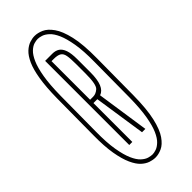

<svg xmlns="http://www.w3.org/2000/svg" viewBox="-157 -757 489 489"><g transform="rotate(-45 87.0 -512.5)"><path d="M84 -294Q75.5 -294 65.5 -297.2Q55.5 -300.5 46 -309.2Q36.5 -318 28.8 -335Q21 -352 16.2 -379.5Q11.5 -407 12 -447L13 -578Q13.5 -618 18 -645.5Q22.5 -673 30.2 -690Q38 -707 47.5 -715.8Q57 -724.5 66.8 -727.8Q76.5 -731 85 -731Q96 -731 108.5 -725.5Q121 -720 132.2 -704.2Q143.5 -688.5 150.5 -658.2Q157.5 -628 157 -578L156 -447Q155.5 -397 148.5 -366.8Q141.5 -336.5 130.5 -320.8Q119.5 -305 107.2 -299.5Q95 -294 84 -294ZM84 -305Q89.5 -305 97.2 -307.5Q105 -310 113.2 -317.8Q121.5 -325.5 128.5 -341.2Q135.5 -357 140 -383.2Q144.5 -409.5 145 -449L146 -576Q146.5 -615.5 142 -641.8Q137.5 -668 130.5 -683.8Q123.5 -699.5 115 -707.2Q106.5 -715 98.5 -717.5Q90.5 -720 85 -720Q79.5 -720 71.8 -717.8Q64 -715.5 55.8 -707.8Q47.5 -700 40.5 -684.2Q33.5 -668.5 29 -642.2Q24.5 -616 24 -576L23 -449Q22.5 -409 27 -382.8Q31.5 -356.5 38.5 -340.8Q45.5 -325 54 -317.2Q62.5 -309.5 70.5 -307.2Q78.5 -305 84 -305ZM59 -364V-667H85Q96 -667 103.8 -662Q111.5 -657 115.8 -645Q120 -633 120 -612V-565Q120 -539 114 -524.5Q108 -510 96 -506L117 -364H105L84 -504H70V-364ZM70 -516H81Q91 -516 100 -524Q109 -532 109 -571V-606Q109 -626 107 -636.5Q105 -647 98.2 -651Q91.5 -655 78 -655H70Z"/></g></svg>

Font: Anybody UltraCondensed Thin
Style: Regular
Weight: 100
Width: 1
Designer: Tyler Finck
Foundry: Etcetera Type Company
Version: Version 1.110